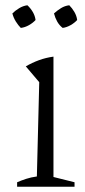

<svg xmlns="http://www.w3.org/2000/svg" viewBox="-20 -709 322 729"><path d="M45 0V-17Q61 -24 79.5 -30Q98 -36 120 -39L129 -397L78 -457Q102 -471 128 -480.5Q154 -490 183 -494V-37L263 -17V0ZM84 -689Q96 -678 104.5 -663.5Q113 -649 115 -633Q105 -622 90 -613.5Q75 -605 59 -603Q49 -613 40 -627.5Q31 -642 27 -658Q38 -669 53 -678Q68 -687 84 -689ZM243 -689Q254 -678 262.5 -663.5Q271 -649 273 -633Q263 -622 248 -613.5Q233 -605 218 -603Q205 -613 197 -627.5Q189 -642 185 -658Q197 -669 211.5 -678Q226 -687 243 -689Z"/></svg>

Font: Piazzolla Thin ExtraLight
Style: Regular
Weight: 250
Version: Version 2.005